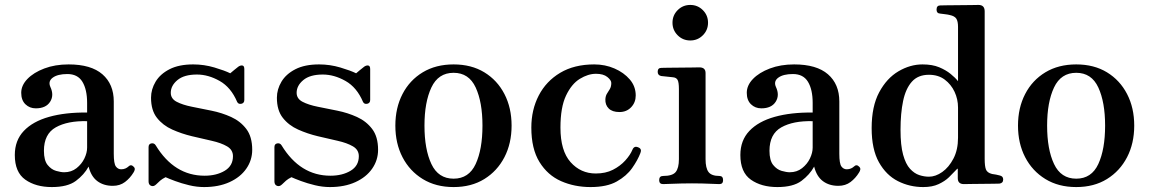

<svg xmlns="http://www.w3.org/2000/svg" viewBox="-20 -746 4656 778"><path d="M190 12Q125 12 82.5 -18Q40 -48 40 -118Q40 -177 76.5 -215.5Q113 -254 179 -272.5Q245 -291 333 -290V-329Q333 -383 314 -414.5Q295 -446 253 -446Q214 -446 194 -431.5Q174 -417 184 -394Q200 -360 183 -333.5Q166 -307 125 -307Q100 -307 83 -323.5Q66 -340 66 -370Q66 -400 91 -426Q116 -452 159.5 -468.5Q203 -485 258 -485Q349 -485 395 -445Q441 -405 441 -335V-123Q441 -83 449.5 -71.5Q458 -60 471 -60Q481 -60 488.5 -63.5Q496 -67 500 -71Q511 -82 522 -70Q527 -65 526 -59Q525 -53 521 -47Q507 -24 486.5 -8.5Q466 7 437 7Q400 7 374.5 -12Q349 -31 339 -71Q321 -38 287.5 -13Q254 12 190 12ZM240 -48Q269 -48 290 -64.5Q311 -81 322 -104Q333 -127 333 -148V-255Q254 -257 206 -230Q158 -203 158 -135Q158 -96 173 -77.5Q188 -59 207.5 -53.5Q227 -48 240 -48Z M807 12Q777 12 746 4.5Q715 -3 689.5 -12.5Q664 -22 651 -28Q637 -21 629 -14Q621 -7 613 1Q603 11 592.5 7Q582 3 582 -11V-150Q582 -163 593.5 -165Q605 -167 611 -157Q686 -34 809 -34Q857 -34 890.5 -54Q924 -74 924 -113Q924 -139 900 -153Q876 -167 838 -175.5Q800 -184 758 -194Q716 -204 678 -221Q640 -238 616 -268.5Q592 -299 592 -350Q592 -384 610.5 -415Q629 -446 667 -465.5Q705 -485 763 -485Q807 -485 849 -472.5Q891 -460 913 -449Q919 -454 928.5 -462Q938 -470 946 -476Q955 -482 962.5 -480.5Q970 -479 970 -466V-341Q970 -328 958 -325.5Q946 -323 941 -333Q916 -392 870 -418Q824 -444 778 -444Q726 -444 699 -421.5Q672 -399 672 -370Q672 -346 696 -333.5Q720 -321 757.5 -313.5Q795 -306 837 -297.5Q879 -289 916.5 -272Q954 -255 978 -223.5Q1002 -192 1002 -139Q1002 -97 978 -62.5Q954 -28 910 -8Q866 12 807 12Z M1317 12Q1287 12 1256 4.5Q1225 -3 1199.5 -12.5Q1174 -22 1161 -28Q1147 -21 1139 -14Q1131 -7 1123 1Q1113 11 1102.5 7Q1092 3 1092 -11V-150Q1092 -163 1103.5 -165Q1115 -167 1121 -157Q1196 -34 1319 -34Q1367 -34 1400.5 -54Q1434 -74 1434 -113Q1434 -139 1410 -153Q1386 -167 1348 -175.5Q1310 -184 1268 -194Q1226 -204 1188 -221Q1150 -238 1126 -268.5Q1102 -299 1102 -350Q1102 -384 1120.5 -415Q1139 -446 1177 -465.5Q1215 -485 1273 -485Q1317 -485 1359 -472.5Q1401 -460 1423 -449Q1429 -454 1438.5 -462Q1448 -470 1456 -476Q1465 -482 1472.5 -480.5Q1480 -479 1480 -466V-341Q1480 -328 1468 -325.5Q1456 -323 1451 -333Q1426 -392 1380 -418Q1334 -444 1288 -444Q1236 -444 1209 -421.5Q1182 -399 1182 -370Q1182 -346 1206 -333.5Q1230 -321 1267.5 -313.5Q1305 -306 1347 -297.5Q1389 -289 1426.5 -272Q1464 -255 1488 -223.5Q1512 -192 1512 -139Q1512 -97 1488 -62.5Q1464 -28 1420 -8Q1376 12 1317 12Z M1818 12Q1746 12 1693 -20.5Q1640 -53 1611 -109Q1582 -165 1582 -237Q1582 -309 1611 -365Q1640 -421 1693 -453Q1746 -485 1818 -485Q1890 -485 1942.5 -453Q1995 -421 2024 -365Q2053 -309 2053 -237Q2053 -165 2024 -109Q1995 -53 1942.5 -20.5Q1890 12 1818 12ZM1818 -22Q1880 -22 1907.5 -81.5Q1935 -141 1935 -237Q1935 -332 1907.5 -391.5Q1880 -451 1818 -451Q1756 -451 1728 -391.5Q1700 -332 1700 -237Q1700 -141 1728 -81.5Q1756 -22 1818 -22Z M2373 12Q2308 12 2253.5 -12Q2199 -36 2166 -89.5Q2133 -143 2133 -229Q2133 -301 2163 -359Q2193 -417 2250 -451Q2307 -485 2388 -485Q2432 -485 2470 -468.5Q2508 -452 2532 -424Q2556 -396 2556 -359Q2556 -331 2537.5 -311.5Q2519 -292 2490 -292Q2461 -292 2446.5 -306.5Q2432 -321 2433 -344Q2434 -358 2439.5 -366.5Q2445 -375 2451 -385Q2457 -395 2457 -410Q2457 -421 2441 -434Q2425 -447 2395 -447Q2363 -447 2329.5 -426.5Q2296 -406 2273.5 -358.5Q2251 -311 2251 -229Q2251 -135 2292 -89Q2333 -43 2394 -43Q2434 -43 2463.5 -58Q2493 -73 2513.5 -95.5Q2534 -118 2543 -140Q2550 -156 2566 -149Q2582 -143 2575 -126Q2564 -97 2541.5 -65Q2519 -33 2479 -10.5Q2439 12 2373 12Z M2667 0Q2651 0 2651 -16Q2651 -33 2667 -33Q2705 -33 2718 -49Q2731 -65 2731 -101V-385Q2731 -413 2725.5 -422.5Q2720 -432 2706 -433Q2699 -434 2682.5 -435.5Q2666 -437 2659 -438Q2645 -441 2645 -455Q2645 -471 2660 -471Q2663 -471 2685 -471.5Q2707 -472 2734.5 -472Q2762 -472 2785 -472.5Q2808 -473 2814 -473Q2839 -473 2839 -450V-101Q2839 -65 2851 -49Q2863 -33 2895 -33Q2910 -33 2910 -16Q2910 0 2895 0Q2888 0 2868 -1Q2848 -2 2825 -2.5Q2802 -3 2784 -3Q2767 -3 2742 -2.5Q2717 -2 2695.5 -1Q2674 0 2667 0ZM2777 -582Q2747 -582 2726 -603Q2705 -624 2705 -654Q2705 -684 2726 -705Q2747 -726 2777 -726Q2807 -726 2828 -705Q2849 -684 2849 -654Q2849 -624 2828 -603Q2807 -582 2777 -582Z M3130 12Q3065 12 3022.5 -18Q2980 -48 2980 -118Q2980 -177 3016.5 -215.5Q3053 -254 3119 -272.5Q3185 -291 3273 -290V-329Q3273 -383 3254 -414.5Q3235 -446 3193 -446Q3154 -446 3134 -431.5Q3114 -417 3124 -394Q3140 -360 3123 -333.5Q3106 -307 3065 -307Q3040 -307 3023 -323.5Q3006 -340 3006 -370Q3006 -400 3031 -426Q3056 -452 3099.5 -468.5Q3143 -485 3198 -485Q3289 -485 3335 -445Q3381 -405 3381 -335V-123Q3381 -83 3389.5 -71.5Q3398 -60 3411 -60Q3421 -60 3428.5 -63.5Q3436 -67 3440 -71Q3451 -82 3462 -70Q3467 -65 3466 -59Q3465 -53 3461 -47Q3447 -24 3426.5 -8.5Q3406 7 3377 7Q3340 7 3314.5 -12Q3289 -31 3279 -71Q3261 -38 3227.5 -13Q3194 12 3130 12ZM3180 -48Q3209 -48 3230 -64.5Q3251 -81 3262 -104Q3273 -127 3273 -148V-255Q3194 -257 3146 -230Q3098 -203 3098 -135Q3098 -96 3113 -77.5Q3128 -59 3147.5 -53.5Q3167 -48 3180 -48Z M3721 12Q3666 12 3618.5 -12Q3571 -36 3541.5 -88.5Q3512 -141 3512 -227Q3512 -315 3542.5 -372Q3573 -429 3620.5 -457Q3668 -485 3718 -485Q3758 -485 3785.5 -473.5Q3813 -462 3832 -446.5Q3851 -431 3862 -417V-637Q3862 -660 3855 -670.5Q3848 -681 3829 -685Q3822 -687 3809 -688.5Q3796 -690 3789 -691Q3775 -692 3775 -707Q3775 -724 3790 -724Q3793 -724 3814.5 -724.5Q3836 -725 3864.5 -725Q3893 -725 3916 -725.5Q3939 -726 3945 -726Q3970 -726 3970 -700V-102Q3970 -73 3975 -59.5Q3980 -46 4000 -41Q4007 -40 4016 -38.5Q4025 -37 4031 -35Q4045 -32 4045 -19Q4045 -4 4030 -2Q4027 -2 4007 -1.5Q3987 -1 3961 -1Q3935 -1 3913.5 -0.5Q3892 0 3886 0Q3861 0 3861 -24V-63Q3859 -63 3850 -53Q3841 -43 3825 -27.5Q3809 -12 3783.5 0Q3758 12 3721 12ZM3744 -30Q3771 -30 3798 -49Q3825 -68 3843.5 -103.5Q3862 -139 3862 -188V-310Q3862 -344 3848 -374Q3834 -404 3808 -423.5Q3782 -443 3744 -443Q3700 -443 3675 -415Q3650 -387 3639.5 -337Q3629 -287 3629 -220Q3629 -157 3639.5 -119Q3650 -81 3667.5 -62Q3685 -43 3705 -36.5Q3725 -30 3744 -30Z M4341 12Q4269 12 4216 -20.5Q4163 -53 4134 -109Q4105 -165 4105 -237Q4105 -309 4134 -365Q4163 -421 4216 -453Q4269 -485 4341 -485Q4413 -485 4465.5 -453Q4518 -421 4547 -365Q4576 -309 4576 -237Q4576 -165 4547 -109Q4518 -53 4465.5 -20.5Q4413 12 4341 12ZM4341 -22Q4403 -22 4430.5 -81.5Q4458 -141 4458 -237Q4458 -332 4430.5 -391.5Q4403 -451 4341 -451Q4279 -451 4251 -391.5Q4223 -332 4223 -237Q4223 -141 4251 -81.5Q4279 -22 4341 -22Z"/></svg>

Font: Zen Antique
Style: Regular
Weight: 400
Designer: Yoshimichi Ohira
Foundry: Positype
Version: Version 1.001